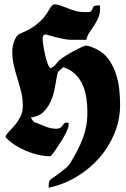

<svg xmlns="http://www.w3.org/2000/svg" viewBox="-20 -714 585 892"><path d="M230 -694Q245 -694 260.5 -688.5Q276 -683 293.5 -676Q311 -669 330 -663.5Q349 -658 371 -658Q384 -658 390.5 -658Q397 -658 401 -660.5Q405 -663 407.5 -668.5Q410 -674 415 -685Q422 -688 429 -688.5Q436 -689 444 -689L445 -676Q445 -650 436.5 -631Q428 -612 417 -595.5Q406 -579 395.5 -563Q385 -547 381 -529H313Q296 -529 276 -533Q256 -537 238 -541.5Q220 -546 207 -550Q194 -554 193 -554Q185 -554 181.5 -548.5Q178 -543 178 -535Q178 -526 181 -505Q184 -484 189 -461.5Q194 -439 200.5 -420.5Q207 -402 215 -397Q232 -405 241 -417.5Q250 -430 264 -441Q270 -445 286 -455.5Q302 -466 321 -476Q340 -486 356.5 -494Q373 -502 379 -502Q390 -502 404.5 -496Q419 -490 430 -485Q464 -468 485 -438Q506 -408 518 -372.5Q530 -337 534 -299Q538 -261 538 -228Q538 -157 511.5 -93.5Q485 -30 440 21Q395 72 334.5 108Q274 144 206 158Q206 150 206.5 140.5Q207 131 211 124Q214 120 226 112Q238 104 253.5 92.5Q269 81 284.5 68Q300 55 308 41Q326 11 340 -16Q354 -43 364.5 -70.5Q375 -98 380.5 -128Q386 -158 386 -193Q386 -225 381.5 -257.5Q377 -290 364.5 -318.5Q352 -347 330 -369Q308 -391 274 -402Q262 -390 255 -385.5Q248 -381 245 -363Q240 -334 234 -302Q228 -270 215 -241.5Q202 -213 180.5 -192.5Q159 -172 123 -168Q126 -162 132.5 -153Q139 -144 147 -144Q170 -135 193 -125.5Q216 -116 242 -116Q252 -116 257.5 -119Q263 -122 267 -126.5Q271 -131 274.5 -136Q278 -141 284 -144H298L299 -134Q299 -123 289 -102Q279 -81 265 -58.5Q251 -36 237 -16Q223 4 215 12Q187 12 158.5 5.5Q130 -1 102.5 -12.5Q75 -24 50 -40Q25 -56 6 -76Q6 -86 18.5 -99Q31 -112 46 -129Q61 -146 73.5 -169Q86 -192 86 -223Q86 -256 78.5 -286.5Q71 -317 61.5 -347.5Q52 -378 44.5 -409Q37 -440 37 -474Q37 -484 39 -496.5Q41 -509 45.5 -521.5Q50 -534 57 -544Q64 -554 74 -558Q122 -578 148 -599Q174 -620 188 -638.5Q202 -657 210 -672Q218 -687 230 -694Z"/></svg>

Font: CAT Schmalfette Thannhaeuser
Style: Regular
Weight: 700
Designer: Peter Wiegel nach Herbert Thanhaeuser 1939/40
Foundry: CAT-Fonts, Peter Wiegel
Version: Version 1.000